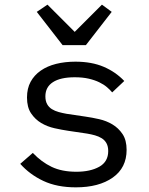

<svg xmlns="http://www.w3.org/2000/svg" viewBox="-20 -793 640 825"><path d="M67 -89 121 -136Q158 -97 202 -76Q246 -55 308 -55Q368 -55 406.5 -76.5Q445 -98 445 -144Q445 -164 437.5 -177.5Q430 -191 417 -199Q404 -207 388 -211.5Q372 -216 354 -219L273 -231Q246 -235 214.5 -242Q183 -249 157 -264.5Q131 -280 113.5 -306Q96 -332 96 -374Q96 -413 111.5 -441.5Q127 -470 155 -489.5Q183 -509 221 -518.5Q259 -528 304 -528Q374 -528 425.5 -506Q477 -484 514 -445L462 -396Q453 -407 439.5 -418.5Q426 -430 406.5 -439.5Q387 -449 361 -455Q335 -461 301 -461Q240 -461 207.5 -440Q175 -419 175 -379Q175 -359 182.5 -345.5Q190 -332 203 -324Q216 -316 232.5 -311.5Q249 -307 266 -304L347 -292Q375 -288 406 -281Q437 -274 463 -258.5Q489 -243 506.5 -217Q524 -191 524 -149Q524 -72 464.5 -30Q405 12 306 12Q225 12 166.5 -15.5Q108 -43 67 -89ZM249 -599 138 -742 184 -773 301 -656 418 -773 460 -742 349 -599Z"/></svg>

Font: IBM Plaex Mono
Style: Regular
Weight: 400
Designer: Mike Abbink, Paul van der Laan, Pieter van Rosmalen
Foundry: Bold Monday
Version: Version 2.003